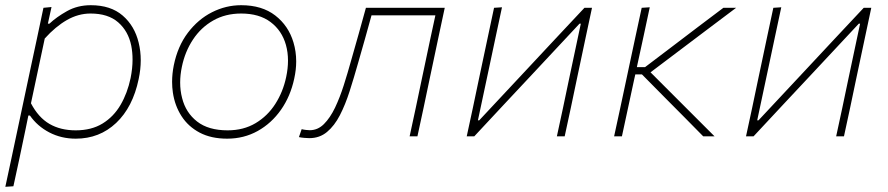

<svg xmlns="http://www.w3.org/2000/svg" viewBox="-20 -524 3412 738"><path d="M0.5 194Q12.5 137.5 24 84.5Q35.5 31.5 48 -28.5L99.5 -271Q109 -315.5 121.5 -373.5Q133.5 -431 147 -494L178 -497L164 -433H170Q197 -458.5 237.5 -481.2Q278 -504 329 -504Q405.5 -504 451.5 -464.2Q497.5 -424.5 513 -360Q521 -327.5 521 -292.5Q521 -257.5 513 -220Q490.5 -112 426.5 -51.5Q362.5 9 271 9Q215.5 9 169.5 -15Q123.5 -39 95 -80H89L78.5 -28.5Q66 31 55 83.5Q43.5 135.5 31.5 192ZM271 -23Q331.5 -23 374.2 -49.2Q417 -75.5 443.5 -121Q470 -166.5 482 -224Q489.5 -261.5 489.5 -295Q489.5 -323 484.5 -348.5Q473 -404.5 434.2 -438.2Q395.5 -472 328 -472Q281 -472 237.2 -447Q193.5 -422 152 -376L99 -127Q127.5 -72.5 170 -47.8Q212.5 -23 271 -23Z M853 9Q791.5 9 747.5 -14.2Q703.5 -37.5 677.8 -77.5Q652 -117.5 644.5 -168Q641.5 -188.5 641.5 -209.5Q641.5 -240.5 648 -273Q663 -346.5 702.2 -398.2Q741.5 -450 795 -477Q848.5 -504 907 -504Q987 -504 1038 -464.5Q1089 -425 1108 -361Q1118.5 -326 1118.5 -288Q1118.5 -256 1111 -222Q1096.5 -154 1060 -102Q1023.5 -50 970.5 -20.5Q917.5 9 853 9ZM855 -23Q916 -23 962.2 -50.5Q1008.5 -78 1038.2 -124.5Q1068 -171 1080 -228Q1087 -261 1087 -291Q1087 -323 1079 -351.5Q1063.5 -406.5 1020 -439.2Q976.5 -472 907 -472Q846.5 -472 799.5 -445.2Q752.5 -418.5 721.8 -372Q691 -325.5 679 -267Q672.5 -236 672.5 -207Q672.5 -175.5 680 -147Q694 -91 737.5 -57Q781 -23 855 -23Z M1169 7Q1162.5 7 1150 6Q1137.5 5 1129 3L1139.5 -27.5Q1147.5 -25.5 1156.5 -24.5Q1165.5 -23.5 1170.5 -23.5Q1201.5 -23.5 1225.2 -47.2Q1249 -71 1267.8 -110.2Q1286.5 -149.5 1301.5 -196.8Q1316.5 -244 1329.5 -291Q1344 -341.5 1358.5 -393Q1372.5 -444.5 1386.5 -494H1689.5Q1677.5 -438 1666.2 -385Q1655 -332 1642 -270.5L1631.5 -221Q1619 -161 1608 -109Q1596.5 -56.5 1584.5 0H1554.5Q1566.5 -56.5 1578 -109Q1589 -161 1601.5 -221L1612 -270.5Q1623.5 -325.5 1633.2 -371Q1643 -416.5 1653.5 -465H1408Q1395.5 -419.5 1383 -375Q1370 -330 1356.5 -282Q1340.5 -225.5 1324 -173.8Q1307.5 -122 1286.5 -81.2Q1265.5 -40.5 1237 -16.8Q1208.5 7 1169 7Z M1774 0Q1786 -56.5 1797.5 -109Q1808.5 -161 1821 -221L1831.5 -270.5Q1844.5 -332 1855.8 -385Q1867 -438 1879 -494L1909.5 -496Q1897.5 -439.5 1886 -386Q1874.5 -332 1861.5 -270.5L1817 -61.5H1822L2001.5 -253.5Q2056.5 -312.5 2113.5 -373.5Q2170.5 -434 2226.5 -494H2255.5Q2243.5 -438 2232.2 -385Q2221 -332 2208 -270.5L2197.5 -221Q2185 -161 2174 -109Q2162.5 -56.5 2150.5 0H2120.5Q2132.5 -56.5 2144 -109Q2155 -161 2167.5 -221L2212.5 -433H2207.5L2031 -244Q1975 -184.5 1917.5 -122.8Q1860 -61 1803 0Z M2340.5 0Q2352.5 -56.5 2364 -108.5Q2375 -160.5 2388 -221L2398.5 -270.5Q2411.5 -331.5 2423 -385Q2434.5 -438 2446.5 -494L2477.5 -496Q2465.5 -440 2454 -386Q2442 -332 2429 -271L2428 -266H2459.5L2565 -346Q2614 -383 2663 -420.5Q2712 -457.5 2760.5 -494H2809.5Q2753 -451.5 2696.2 -408.8Q2639.5 -366 2582.5 -323L2480.5 -246L2726.5 0H2683Q2646.5 -37 2610.5 -73.5Q2574.5 -110 2537.5 -147L2447.5 -238H2422L2418 -220.5Q2405 -160 2393.8 -108.2Q2382.5 -56.5 2370.5 0Z M2847.5 0Q2859.5 -56.5 2871 -109Q2882 -161 2894.5 -221L2905 -270.5Q2918 -332 2929.2 -385Q2940.5 -438 2952.5 -494L2983 -496Q2971 -439.5 2959.5 -386Q2948 -332 2935 -270.5L2890.5 -61.5H2895.5L3075 -253.5Q3130 -312.5 3187 -373.5Q3244 -434 3300 -494H3329Q3317 -438 3305.8 -385Q3294.5 -332 3281.5 -270.5L3271 -221Q3258.5 -161 3247.5 -109Q3236 -56.5 3224 0H3194Q3206 -56.5 3217.5 -109Q3228.5 -161 3241 -221L3286 -433H3281L3104.5 -244Q3048.5 -184.5 2991 -122.8Q2933.5 -61 2876.5 0Z"/></svg>

Font: Heraclito Thin
Style: Italic
Weight: 100
Italic angle: -12°
Designer: Kostas Bartsokas (font) & Cristiano Sobral (main changes)
Foundry: Kostas Bartsokas (font) & Cristiano Sobral (main changes)
Version: Version 1.00;July 8, 2020;FontCreator 13.0.0.2655 64-bit